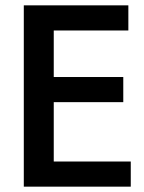

<svg xmlns="http://www.w3.org/2000/svg" viewBox="-20 -714 540 718"><path d="M469 -16H69V-694H460V-600H181V-426H441V-332H181V-110H469Z"/></svg>

Font: D2Coding
Style: Bold
Weight: 700
Monospace: yes
Designer: Yong-Rak Park; Jeong-Hwan Yoon; Sang-Min Lee;
Foundry: NHN Corporation
Version: Version 1.3.2; Build 20180524